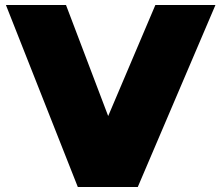

<svg xmlns="http://www.w3.org/2000/svg" viewBox="-20 -745 882 765"><path d="M290 0 4 -724V-725H243L458 -159L291 0ZM291 0 599 -725H838V-724L529 0Z"/></svg>

Font: Foldit ExtraBold
Style: Regular
Weight: 800
Version: Version 1.003